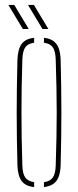

<svg xmlns="http://www.w3.org/2000/svg" viewBox="-20 -758 318 782"><path d="M51 -85Q49.5 -138.5 48.8 -192.2Q48 -246 48 -299.5Q48 -353 48.8 -406.8Q49.5 -460.5 51 -514Q52.5 -557 67.8 -578.5Q83 -600 119 -604V-584Q93.5 -580.5 82.8 -565Q72 -549.5 71 -514Q69 -450.5 68.2 -399Q67.5 -347.5 67.5 -299.5Q67.5 -251.5 68.2 -200Q69 -148.5 71 -85Q72 -50 83.2 -34.8Q94.5 -19.5 119 -16V4Q83 0 67.8 -21.2Q52.5 -42.5 51 -85ZM159 4V-16Q184 -19.5 195 -34.8Q206 -50 207 -85Q209 -148.5 210 -200Q211 -251.5 211 -299.5Q211 -347.5 210 -399Q209 -450.5 207 -514Q206 -549.5 195.2 -565Q184.5 -580.5 159 -584V-604Q183 -601.5 197.5 -591Q212 -580.5 219 -561.8Q226 -543 227 -514Q228.5 -460.5 229.2 -406.8Q230 -353 230 -299.5Q230 -246 229.2 -192.2Q228.5 -138.5 227 -85Q226 -57 219 -38.2Q212 -19.5 197.5 -9.2Q183 1 159 4ZM73 -640 14 -738H38L97 -640ZM153 -640 94 -738H118L177 -640Z"/></svg>

Font: Big Shoulders Stencil Display SC Thin
Style: Regular
Weight: 100
Designer: Patric King
Foundry: XO Type Co
Version: Version 2.001